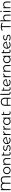

<svg xmlns="http://www.w3.org/2000/svg" viewBox="6542 -7324 787 13912"><g transform="rotate(-90 6936.0 -368.5)"><path d="M114.3 0V-700H185.3V-554.3L176.5 -564.3Q203.1 -633.8 262.7 -670.1Q322.3 -706.4 406.2 -706.4Q497.4 -706.4 558.4 -664.9Q619.5 -623.3 639.5 -546.6L620.2 -547.8Q646.6 -626.3 711.2 -666.4Q775.7 -706.4 863.5 -706.4Q981 -706.4 1049.2 -638.6Q1117.4 -570.9 1117.4 -437.5V0H1044.1V-434.8Q1044.1 -539.8 991.4 -590.1Q938.7 -640.4 852.3 -640.4Q761.6 -640.4 706.7 -587.9Q651.8 -535.3 651.8 -419.3V0H578.5V-434.8Q578.5 -539.8 527.7 -590.1Q476.9 -640.4 389.9 -640.4Q329.7 -640.4 284 -617.2Q238.3 -594 212.9 -545.4Q187.6 -496.7 187.6 -419.3V0Z M1539.5 4.7Q1462.6 4.7 1402.3 -29.7Q1342 -64 1307.1 -124.7Q1272.1 -185.5 1272.1 -263.1Q1272.1 -341.7 1307.2 -401.6Q1342.2 -461.5 1402.3 -495.9Q1462.4 -530.2 1539.5 -530.2Q1616.6 -530.2 1677.2 -495.9Q1737.8 -461.6 1772.4 -401.7Q1806.9 -341.9 1806.9 -263.1Q1806.9 -185.3 1772.4 -124.6Q1738 -64 1677.1 -29.7Q1616.3 4.7 1539.5 4.7ZM1539.5 -57.9Q1595.9 -57.9 1640.2 -83.5Q1684.4 -109.2 1709.9 -155.7Q1735.4 -202.2 1735.4 -263Q1735.4 -324.8 1709.9 -370.8Q1684.4 -416.8 1640.2 -442.2Q1595.9 -467.6 1539.8 -467.6Q1483.7 -467.6 1439.6 -442.2Q1395.6 -416.8 1369.6 -370.8Q1343.6 -324.8 1343.6 -263Q1343.6 -202.2 1369.6 -155.7Q1395.6 -109.2 1439.6 -83.5Q1483.6 -57.9 1539.5 -57.9Z M1952.1 0V-525.5H2020.3V-381.3L2009.2 -407.6Q2034.5 -465.4 2089.1 -497.8Q2143.7 -530.2 2219.7 -530.2Q2284.3 -530.2 2332.6 -505.4Q2380.8 -480.6 2408.3 -430.6Q2435.8 -380.7 2435.8 -305V0H2364.8V-297.6Q2364.8 -381.2 2323.5 -423.8Q2282.1 -466.4 2207.1 -466.4Q2151 -466.4 2109.4 -443.8Q2067.8 -421.1 2045.4 -378.7Q2023.1 -336.2 2023.1 -275.9V0Z M2776.6 4.7Q2702.6 4.7 2662.6 -35.4Q2622.7 -75.5 2622.7 -148.4V-640.8H2693.7V-152.2Q2693.7 -105.7 2717 -80.7Q2740.3 -55.7 2784.4 -55.7Q2831.3 -55.7 2862.5 -82.6L2887.2 -31.7Q2867 -13.3 2837.2 -4.3Q2807.4 4.7 2776.6 4.7ZM2661.6 -466.3V-525.5H2853.4V-466.3Z M3157.2 4.7Q3092 4.7 3033.8 -13.9Q2975.7 -32.5 2943.3 -60.1L2974.6 -116.3Q3006.6 -91.6 3056.6 -74.2Q3106.6 -56.8 3161.8 -56.8Q3236.8 -56.8 3270 -80.3Q3303.2 -103.8 3303.2 -142.9Q3303.2 -172 3284.7 -188.4Q3266.3 -204.8 3235.9 -213.4Q3205.6 -222.1 3169 -228Q3132.4 -233.8 3095.8 -242.1Q3059.2 -250.4 3028.9 -265.8Q2998.5 -281.1 2980.1 -308Q2961.6 -334.9 2961.6 -379.6Q2961.6 -423.1 2986 -457.1Q3010.4 -491.1 3056.8 -510.6Q3103.3 -530.2 3170.1 -530.2Q3221 -530.2 3272.2 -516.8Q3323.5 -503.5 3355.9 -480.6L3324.6 -424.4Q3290.2 -448.2 3250.2 -458.5Q3210.2 -468.7 3169.6 -468.7Q3099.3 -468.7 3065.9 -444.2Q3032.5 -419.7 3032.5 -382.5Q3032.5 -351.8 3050.9 -334.7Q3069.4 -317.6 3099.7 -308.1Q3130.1 -298.7 3166.7 -292.8Q3203.3 -287 3239.6 -278.7Q3276 -270.4 3306.4 -255.5Q3336.7 -240.7 3355.2 -214.5Q3373.6 -188.3 3373.6 -144.6Q3373.6 -99.4 3348.1 -65.7Q3322.5 -32.1 3274.4 -13.7Q3226.2 4.7 3157.2 4.7Z M3727.6 4.7Q3645.8 4.7 3583.4 -29.7Q3520.9 -64 3486 -124.6Q3451.1 -185.3 3451.1 -263Q3451.1 -341.1 3484.6 -401.3Q3518 -461.5 3576.7 -495.8Q3635.3 -530.2 3710.7 -530.2Q3781.6 -530.2 3837.4 -498.4Q3893.3 -466.6 3926.9 -410.2Q3960.5 -353.7 3962.8 -279.4L3511 -191.2L3506.7 -243.2L3921.8 -323.6L3895.2 -285.8Q3894.5 -336.4 3870.9 -377.9Q3847.3 -419.5 3806.2 -444.4Q3765.2 -469.3 3710.7 -469.3Q3654.9 -469.3 3611.6 -443.9Q3568.3 -418.6 3544.1 -373.1Q3519.9 -327.6 3519.9 -267.7Q3519.9 -204.2 3546.4 -156.9Q3572.9 -109.6 3620.1 -83.8Q3667.3 -57.9 3729.3 -57.9Q3778.4 -57.9 3819.5 -75.1Q3860.6 -92.3 3890.5 -127.2L3930 -80.9Q3895.4 -38.9 3842.9 -17.1Q3790.4 4.7 3727.6 4.7Z M4108.1 0V-525.5H4176.3V-381.9L4169.2 -407Q4191.3 -466.5 4243.3 -498.4Q4295.2 -530.2 4372.5 -530.2V-460.9Q4368.1 -461.5 4364 -461.8Q4360 -462 4355.7 -462Q4273.5 -462 4226.3 -411.6Q4179.1 -361.2 4179.1 -268.4V0Z M4501.1 0V-525.5H4569.3V-381.9L4562.2 -407Q4584.3 -466.5 4636.3 -498.4Q4688.2 -530.2 4765.5 -530.2V-460.9Q4761.1 -461.5 4757 -461.8Q4753 -462 4748.7 -462Q4666.5 -462 4619.3 -411.6Q4572.1 -361.2 4572.1 -268.4V0Z M5098.4 4.7Q5023.4 4.7 4963.9 -29.1Q4904.3 -62.9 4870.2 -123.2Q4836.1 -183.6 4836.1 -263Q4836.1 -342.8 4870.2 -402.7Q4904.3 -462.6 4963.9 -496.4Q5023.4 -530.2 5098.4 -530.2Q5166.6 -530.2 5221.4 -499Q5276.3 -467.7 5308.8 -408.4Q5341.3 -349 5341.3 -263Q5341.3 -177.9 5309.4 -117.8Q5277.4 -57.8 5222.6 -26.5Q5167.7 4.7 5098.4 4.7ZM5103.5 -57.9Q5159.3 -57.9 5203.6 -83.5Q5247.9 -109.2 5273.6 -155.7Q5299.4 -202.2 5299.4 -263Q5299.4 -324.8 5273.6 -370.8Q5247.9 -416.8 5203.6 -442.2Q5159.3 -467.6 5103.5 -467.6Q5047.7 -467.6 5003.6 -442.2Q4959.6 -416.8 4933.6 -370.8Q4907.6 -324.8 4907.6 -263Q4907.6 -202.2 4933.6 -155.7Q4959.6 -109.2 5003.6 -83.5Q5047.7 -57.9 5103.5 -57.9ZM5301.1 0V-158.3L5308.2 -264L5298.2 -369.7V-525.5H5369.2V0Z M5715.6 4.7Q5641.6 4.7 5601.6 -35.4Q5561.7 -75.5 5561.7 -148.4V-640.8H5632.7V-152.2Q5632.7 -105.7 5656 -80.7Q5679.3 -55.7 5723.4 -55.7Q5770.3 -55.7 5801.5 -82.6L5826.2 -31.7Q5806 -13.3 5776.2 -4.3Q5746.4 4.7 5715.6 4.7ZM5600.6 -466.3V-525.5H5792.4V-466.3Z M6226.3 0V-397.4Q6226.3 -499.8 6262.6 -568.6Q6298.8 -637.4 6364.8 -671.9Q6430.8 -706.4 6518.3 -706.4Q6606.8 -706.4 6672.6 -671.9Q6738.3 -637.4 6774.6 -568.6Q6810.9 -499.8 6810.9 -397.4V0H6737.6V-404.5Q6737.6 -523.2 6678.7 -581.8Q6619.7 -640.4 6518.3 -640.4Q6416.9 -640.4 6357.6 -581.8Q6298.4 -523.2 6298.4 -404.5V0ZM6273.2 -205.5V-269.8H6764.7V-205.5Z M7165.8 4.7Q7094.4 4.7 7056.3 -35.4Q7018.1 -75.5 7018.1 -145.5V-742H7089.1V-152.2Q7089.1 -105.7 7110.8 -80.7Q7132.5 -55.7 7176.7 -55.7Q7191.5 -55.7 7204.2 -58.4Q7217 -61.2 7224.8 -65.2L7229.5 -6.4Q7215.1 -1.3 7198.6 1.7Q7182 4.7 7165.8 4.7Z M7474.6 4.7Q7400.6 4.7 7360.6 -35.4Q7320.7 -75.5 7320.7 -148.4V-640.8H7391.7V-152.2Q7391.7 -105.7 7415 -80.7Q7438.3 -55.7 7482.4 -55.7Q7529.3 -55.7 7560.5 -82.6L7585.2 -31.7Q7565 -13.3 7535.2 -4.3Q7505.4 4.7 7474.6 4.7ZM7359.6 -466.3V-525.5H7551.4V-466.3Z M7918.6 4.7Q7836.8 4.7 7774.4 -29.7Q7711.9 -64 7677 -124.6Q7642.1 -185.3 7642.1 -263Q7642.1 -341.1 7675.6 -401.3Q7709 -461.5 7767.7 -495.8Q7826.3 -530.2 7901.7 -530.2Q7972.6 -530.2 8028.4 -498.4Q8084.3 -466.6 8117.9 -410.2Q8151.5 -353.7 8153.8 -279.4L7702 -191.2L7697.7 -243.2L8112.8 -323.6L8086.2 -285.8Q8085.5 -336.4 8061.9 -377.9Q8038.3 -419.5 7997.2 -444.4Q7956.2 -469.3 7901.7 -469.3Q7845.9 -469.3 7802.6 -443.9Q7759.3 -418.6 7735.1 -373.1Q7710.9 -327.6 7710.9 -267.7Q7710.9 -204.2 7737.4 -156.9Q7763.9 -109.6 7811.1 -83.8Q7858.3 -57.9 7920.3 -57.9Q7969.4 -57.9 8010.5 -75.1Q8051.6 -92.3 8081.5 -127.2L8121 -80.9Q8086.4 -38.9 8033.9 -17.1Q7981.4 4.7 7918.6 4.7Z M8299.1 0V-525.5H8367.3V-381.9L8360.2 -407Q8382.3 -466.5 8434.3 -498.4Q8486.2 -530.2 8563.5 -530.2V-460.9Q8559.1 -461.5 8555 -461.8Q8551 -462 8546.7 -462Q8464.5 -462 8417.3 -411.6Q8370.1 -361.2 8370.1 -268.4V0Z M8692.1 0V-525.5H8760.3V-381.3L8749.2 -407.6Q8774.5 -465.4 8829.1 -497.8Q8883.7 -530.2 8959.7 -530.2Q9024.3 -530.2 9072.6 -505.4Q9120.8 -480.6 9148.3 -430.6Q9175.8 -380.7 9175.8 -305V0H9104.8V-297.6Q9104.8 -381.2 9063.5 -423.8Q9022.1 -466.4 8947.1 -466.4Q8891 -466.4 8849.4 -443.8Q8807.8 -421.1 8785.4 -378.7Q8763.1 -336.2 8763.1 -275.9V0Z M9577.4 4.7Q9502.4 4.7 9442.9 -29.1Q9383.3 -62.9 9349.2 -123.2Q9315.1 -183.6 9315.1 -263Q9315.1 -342.8 9349.2 -402.7Q9383.3 -462.6 9442.9 -496.4Q9502.4 -530.2 9577.4 -530.2Q9645.6 -530.2 9700.4 -499Q9755.3 -467.7 9787.8 -408.4Q9820.3 -349 9820.3 -263Q9820.3 -177.9 9788.4 -117.8Q9756.4 -57.8 9701.6 -26.5Q9646.7 4.7 9577.4 4.7ZM9582.5 -57.9Q9638.3 -57.9 9682.6 -83.5Q9726.9 -109.2 9752.6 -155.7Q9778.4 -202.2 9778.4 -263Q9778.4 -324.8 9752.6 -370.8Q9726.9 -416.8 9682.6 -442.2Q9638.3 -467.6 9582.5 -467.6Q9526.7 -467.6 9482.6 -442.2Q9438.6 -416.8 9412.6 -370.8Q9386.6 -324.8 9386.6 -263Q9386.6 -202.2 9412.6 -155.7Q9438.6 -109.2 9482.6 -83.5Q9526.7 -57.9 9582.5 -57.9ZM9780.1 0V-158.3L9787.2 -264L9777.2 -369.7V-525.5H9848.2V0Z M10194.6 4.7Q10120.6 4.7 10080.6 -35.4Q10040.7 -75.5 10040.7 -148.4V-640.8H10111.7V-152.2Q10111.7 -105.7 10135 -80.7Q10158.3 -55.7 10202.4 -55.7Q10249.3 -55.7 10280.5 -82.6L10305.2 -31.7Q10285 -13.3 10255.2 -4.3Q10225.4 4.7 10194.6 4.7ZM10079.6 -466.3V-525.5H10271.4V-466.3Z M10638.6 4.7Q10556.8 4.7 10494.4 -29.7Q10431.9 -64 10397 -124.6Q10362.1 -185.3 10362.1 -263Q10362.1 -341.1 10395.6 -401.3Q10429 -461.5 10487.7 -495.8Q10546.3 -530.2 10621.7 -530.2Q10692.6 -530.2 10748.4 -498.4Q10804.3 -466.6 10837.9 -410.2Q10871.5 -353.7 10873.8 -279.4L10422 -191.2L10417.7 -243.2L10832.8 -323.6L10806.2 -285.8Q10805.5 -336.4 10781.9 -377.9Q10758.3 -419.5 10717.2 -444.4Q10676.2 -469.3 10621.7 -469.3Q10565.9 -469.3 10522.6 -443.9Q10479.3 -418.6 10455.1 -373.1Q10430.9 -327.6 10430.9 -267.7Q10430.9 -204.2 10457.4 -156.9Q10483.9 -109.6 10531.1 -83.8Q10578.3 -57.9 10640.3 -57.9Q10689.4 -57.9 10730.5 -75.1Q10771.6 -92.3 10801.5 -127.2L10841 -80.9Q10806.4 -38.9 10753.9 -17.1Q10701.4 4.7 10638.6 4.7Z M11160.2 4.7Q11095 4.7 11036.8 -13.9Q10978.7 -32.5 10946.3 -60.1L10977.6 -116.3Q11009.6 -91.6 11059.6 -74.2Q11109.6 -56.8 11164.8 -56.8Q11239.8 -56.8 11273 -80.3Q11306.2 -103.8 11306.2 -142.9Q11306.2 -172 11287.7 -188.4Q11269.3 -204.8 11238.9 -213.4Q11208.6 -222.1 11172 -228Q11135.4 -233.8 11098.8 -242.1Q11062.2 -250.4 11031.9 -265.8Q11001.5 -281.1 10983.1 -308Q10964.6 -334.9 10964.6 -379.6Q10964.6 -423.1 10989 -457.1Q11013.4 -491.1 11059.8 -510.6Q11106.3 -530.2 11173.1 -530.2Q11224 -530.2 11275.2 -516.8Q11326.5 -503.5 11358.9 -480.6L11327.6 -424.4Q11293.2 -448.2 11253.2 -458.5Q11213.2 -468.7 11172.6 -468.7Q11102.3 -468.7 11068.9 -444.2Q11035.5 -419.7 11035.5 -382.5Q11035.5 -351.8 11053.9 -334.7Q11072.4 -317.6 11102.7 -308.1Q11133.1 -298.7 11169.7 -292.8Q11206.3 -287 11242.6 -278.7Q11279 -270.4 11309.4 -255.5Q11339.7 -240.7 11358.2 -214.5Q11376.6 -188.3 11376.6 -144.6Q11376.6 -99.4 11351.1 -65.7Q11325.5 -32.1 11277.4 -13.7Q11229.2 4.7 11160.2 4.7Z M11695.3 -570.8 11668.3 -628.7Q11736.7 -669 11810.9 -687.7Q11885.1 -706.4 11960 -706.4Q12035.4 -706.4 12110.3 -687.7Q12185.3 -669 12253.1 -628.7L12226.1 -570.8Q12164.5 -607.2 12096.8 -624.1Q12029.1 -640.9 11960 -640.9Q11891.5 -640.9 11824.7 -624.1Q11757.9 -607.2 11695.3 -570.8ZM11924.4 0V-666.8H11997.6V0Z M12350.1 0V-742H12421.1V-381.3L12407.2 -407.6Q12432.5 -465.4 12487.1 -497.8Q12541.7 -530.2 12617.7 -530.2Q12682.3 -530.2 12730.6 -505.4Q12778.8 -480.6 12806.3 -430.6Q12833.8 -380.7 12833.8 -305V0H12762.8V-297.6Q12762.8 -381.2 12721.5 -423.8Q12680.1 -466.4 12605.1 -466.4Q12549 -466.4 12507.4 -443.8Q12465.8 -421.1 12443.4 -378.7Q12421.1 -336.2 12421.1 -275.9V0Z M13026.1 0V-525.5H13097.1V0ZM13061.6 -641.3Q13039.7 -641.3 13024.7 -656.1Q13009.6 -670.9 13009.6 -691.7Q13009.6 -712.9 13024.7 -727.4Q13039.7 -742 13061.6 -742Q13084 -742 13098.8 -728Q13113.7 -714 13113.7 -692.8Q13113.7 -671.5 13099.1 -656.4Q13084.5 -641.3 13061.6 -641.3Z M13295.1 0V-525.5H13363.3V-381.3L13352.2 -407.6Q13377.5 -465.4 13432.1 -497.8Q13486.7 -530.2 13562.7 -530.2Q13627.3 -530.2 13675.6 -505.4Q13723.8 -480.6 13751.3 -430.6Q13778.8 -380.7 13778.8 -305V0H13707.8V-297.6Q13707.8 -381.2 13666.5 -423.8Q13625.1 -466.4 13550.1 -466.4Q13494 -466.4 13452.4 -443.8Q13410.8 -421.1 13388.4 -378.7Q13366.1 -336.2 13366.1 -275.9V0Z"/></g></svg>

Font: Montserrat Alternates Thin
Style: Regular
Weight: 100
Designer: Julieta Ulanovsky
Foundry: Julieta Ulanovsky
Version: Version 9.000